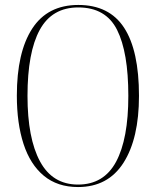

<svg xmlns="http://www.w3.org/2000/svg" viewBox="-20 -745 630 775"><path d="M295 10Q212 10 157 -35.5Q102 -81 75 -164Q48 -247 48 -359Q48 -534 110 -629.5Q172 -725 296 -725Q421 -725 481 -633Q541 -541 541 -358Q541 -186 478.5 -88Q416 10 295 10ZM295 0Q399 0 448.5 -92Q498 -184 498 -358Q498 -534 452.5 -624.5Q407 -715 296 -715Q190 -715 140.5 -624.5Q91 -534 91 -358Q91 -187 141.5 -93.5Q192 0 295 0Z"/></svg>

Font: Noto Serif Display Condensed ExtraLight
Style: Regular
Weight: 200
Width: 3
Designer: Monotype Design Team
Foundry: Monotype Imaging Inc.
Version: Version 2.009